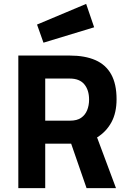

<svg xmlns="http://www.w3.org/2000/svg" viewBox="-20 -965 660 985"><path d="M74 0V-680H338Q416 -680 469.5 -656.5Q523 -633 550.5 -583.5Q578 -534 578 -456Q578 -386 551.5 -337.5Q525 -289 478 -260L575 0H424L345 -228H212V0ZM212 -346H340Q375 -346 396 -360.5Q417 -375 427 -399.5Q437 -424 437 -454Q437 -503 412.5 -532.5Q388 -562 338 -562H212ZM203 -746 170 -839 422 -945 463 -825Z"/></svg>

Font: Titillium Web
Style: Bold
Weight: 700
Designer: Mohamed Gaber, Accademia di Belle Arti di Urbino
Foundry: Kief Type Foundry, Accademia di Belle Arti di Urbino
Version: Version 3.000